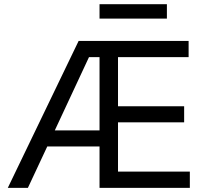

<svg xmlns="http://www.w3.org/2000/svg" viewBox="-20 -904 989 924"><path d="M358.4 -707H887.7V-628.9H547.9V-392.6H866.2V-315.4H547.9V-78.1H893.6V0H459V-199.2H207.5L114.3 0H17.6ZM459 -276.4V-628.9H408.2L243.7 -276.4ZM783.2 -814.5H459V-883.8H783.2Z"/></svg>

Font: Pretendard GOV
Style: Regular
Weight: 400
Designer: Base glyphs from Inter by Rasmus Andersson; Hangeul glyphs from Noto Sans CJK(Source Han Sans) by Jang Soo-young and Kan
Foundry: Kil Hyung-jin
Version: Version 1.309